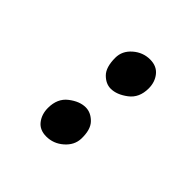

<svg xmlns="http://www.w3.org/2000/svg" viewBox="-100 -482 474 474"><g transform="rotate(45 137.5 -245.0)"><path d="M150 -283Q133 -283 118.5 -297.5Q104 -312 104 -345Q104 -369 123.5 -386Q143 -403 168 -403Q191 -403 203.5 -387.5Q216 -372 216 -350Q216 -317 193.5 -300Q171 -283 150 -283ZM121 -87Q98 -87 86 -102.5Q74 -118 74 -140Q74 -173 96 -190Q118 -207 139 -207Q157 -207 172 -192Q187 -177 186 -144Q185 -121 165.5 -104Q146 -87 121 -87Z"/></g></svg>

Font: BriemHand
Style: Regular
Weight: 400
Designer: Gunnlaugur SE Briem, Eben Sorkin
Foundry: Sorkin Type
Version: Version 1.001; ttfautohint (v1.8.4.7-5d5b)